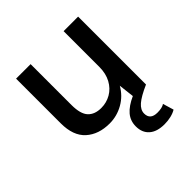

<svg xmlns="http://www.w3.org/2000/svg" viewBox="-190 -642 1000 1000"><g transform="rotate(-45 309.5 -142.5)"><path d="M545 194Q529 204 506 209.5Q483 215 458 215Q403 215 373.5 189Q344 163 344 117Q344 76 369 46.5Q394 17 445 -6L435 -92Q408 -44 360.5 -17Q313 10 259 10Q178 10 128.5 -34.5Q79 -79 79 -171V-500H186V-199Q186 -133 211.5 -105.5Q237 -78 285 -78Q324 -78 357 -97Q390 -116 409.5 -152Q429 -188 429 -237V-500H536V0Q475 27 448.5 50Q422 73 422 100Q422 146 475 146Q510 146 527 134Z"/></g></svg>

Font: Work Sans Medium
Style: Regular
Weight: 500
Designer: Wei Huang
Foundry: Wei Huang
Version: Version 1.500